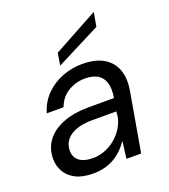

<svg xmlns="http://www.w3.org/2000/svg" viewBox="-135 -825 824 935"><g transform="rotate(-20 276.5 -357.5)"><path d="M188 12Q133 12 97.5 -6.5Q62 -25 45 -55.5Q28 -86 28 -121Q28 -176 58.5 -216Q89 -256 145 -277.5Q201 -299 275 -299H408Q416 -346 406.5 -376.5Q397 -407 372 -422Q347 -437 308 -437Q259 -437 219 -412.5Q179 -388 162 -341H75Q91 -395 127.5 -432Q164 -469 214 -488.5Q264 -508 319 -508Q386 -508 428.5 -483Q471 -458 487.5 -412.5Q504 -367 493 -305L440 0H364L375 -89Q361 -68 342.5 -49.5Q324 -31 301 -17Q278 -3 250 4.5Q222 12 188 12ZM213 -59Q249 -59 282 -73.5Q315 -88 340.5 -112.5Q366 -137 381 -168Q396 -199 396 -232V-234H270Q223 -234 188.5 -221.5Q154 -209 136 -186Q118 -163 118 -131Q118 -97 142.5 -78Q167 -59 213 -59ZM216 -537 226 -600 459 -727 446 -654Z"/></g></svg>

Font: DM Sans 24pt
Style: Italic
Weight: 400
Italic angle: -10°
Designer: Colophon Foundry, Jonny Pinhorn
Foundry: Colophon Foundry
Version: Version 4.004;gftools[0.9.30]